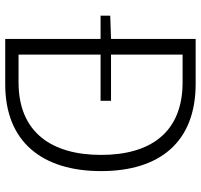

<svg xmlns="http://www.w3.org/2000/svg" viewBox="-37 -732 769 735"><g transform="rotate(90 347.5 -364.5)"><path d="M189 -51V-365H366V-405H189V-679H295C487 -679 573 -556 573 -367C573 -178 487 -51 295 -51ZM129 -729V-405L40 -402V-365H129V0H303C525 0 635 -144 635 -367C635 -590 525 -729 301 -729Z"/></g></svg>

Font: Noto Sans CJK Light
Style: Regular
Weight: 300
Designer: Ryoko NISHIZUKA (kana & ideographs); Paul D. Hunt (Latin, Greek & Cyrillic); Wenlong ZHANG (bopomofo); Sandoll Communica
Foundry: Adobe Systems Incorporated
Version: Version 1.000;PS 1;hotconv 1.0.78;makeotf.lib2.5.61930